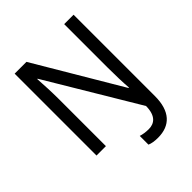

<svg xmlns="http://www.w3.org/2000/svg" viewBox="-247 -854 1184 1184"><g transform="rotate(-45 345.0 -261.5)"><path d="M434 191C540 191 602 128 602 -5V-714H520V-334C520 -273 522 -203 526 -155H522L191 -714H88V0H170V-408C170 -470 166 -547 163 -592H166L520 0C519 86 479 113 431 113C405 113 381 109 362 103V179C380 187 404 191 434 191Z"/></g></svg>

Font: Noto Sans Ethiopic SemiCondensed
Style: Regular
Weight: 400
Width: 4
Designer: Monotype Design Team
Foundry: Monotype Imaging Inc.
Version: Version 2.102